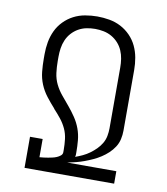

<svg xmlns="http://www.w3.org/2000/svg" viewBox="-83 -813 766 882"><g transform="rotate(10 300.0 -371.5)"><path d="M91 0V-145H150V-60Q160 -61 170 -62Q180 -63 190 -65Q200 -67 209.5 -69Q219 -71 228.5 -75Q238 -79 246 -85.5Q254 -92 254 -102V-113Q254 -138 251 -163Q248 -188 237.5 -210.5Q227 -233 211 -253Q195 -273 178 -291V-292Q158 -314 139 -338.5Q120 -363 108.5 -391Q97 -419 94 -449Q91 -479 91 -510V-530Q91 -559 96 -587Q101 -615 113 -640.5Q125 -666 145 -686.5Q165 -707 190 -720Q215 -733 243.5 -738Q272 -743 300 -743Q328 -743 356.5 -738Q385 -733 410 -720Q435 -707 455 -686.5Q475 -666 487 -640.5Q499 -615 504 -587Q509 -559 509 -530V-247Q509 -227 504.5 -207Q500 -187 489 -170Q478 -153 463 -139Q448 -125 431 -114Q414 -103 395.5 -94.5Q377 -86 358 -79Q339 -72 319.5 -67Q300 -62 280 -58H509V0ZM311 -90Q328 -96 345 -104Q362 -112 377 -123Q392 -134 405 -147Q418 -160 427.5 -176Q437 -192 440.5 -210.5Q444 -229 444 -247V-530Q444 -550 441 -570Q438 -590 430 -608.5Q422 -627 408.5 -642Q395 -657 377.5 -667Q360 -677 340 -681Q320 -685 300 -685Q280 -685 260 -681Q240 -677 222.5 -667Q205 -657 191.5 -642Q178 -627 170 -608.5Q162 -590 159 -570Q156 -550 156 -530V-510Q156 -482 159.5 -454.5Q163 -427 175 -402.5Q187 -378 205 -356.5Q223 -335 240.5 -314Q258 -293 273.5 -270Q289 -247 298.5 -221Q308 -195 310.5 -167.5Q313 -140 313 -113V-102Q313 -99 312.5 -96Q312 -93 311 -90Z"/></g></svg>

Font: Iosevka Light Extended
Style: Regular
Weight: 300
Width: 7
Monospace: yes
Designer: Belleve Invis
Foundry: Belleve Invis
Version: Version 32.5.0; ttfautohint (v1.8.4)